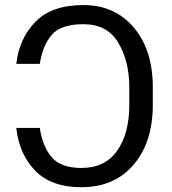

<svg xmlns="http://www.w3.org/2000/svg" viewBox="-20 -741 691 770"><path d="M45.4 -228H139.6Q150.4 -153.8 187.3 -110.6Q224.1 -67.4 306.6 -67.4Q401.4 -67.4 450 -136.7Q498.5 -206.1 498.5 -319.3V-391.1Q498.5 -496.1 454.1 -570.1Q409.7 -644 314.9 -644Q225.1 -644 188.2 -602.1Q151.4 -560.1 139.6 -484.9H45.4Q56.6 -585.9 121.8 -653.3Q187 -720.7 314.9 -720.7Q440.4 -720.7 516.6 -630.6Q592.8 -540.5 592.8 -391.1V-320.3Q592.8 -170.9 515.9 -80.6Q439 9.8 306.6 9.8Q185.5 9.8 121.1 -56.6Q56.6 -123 45.4 -228Z"/></svg>

Font: Roboto21382017
Style: Regular
Weight: 400
Designer: Christian Robertson
Foundry: Google
Version: Version 2.138; 2017